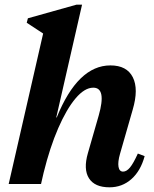

<svg xmlns="http://www.w3.org/2000/svg" viewBox="-20 -785 659 819"><path d="M17 0 164 -642 94 -688 99 -707 306 -765H330L220 -284H222Q312 -506 451 -506Q521 -506 546.5 -455.5Q572 -405 546 -317L492 -129Q482 -94 485.5 -73.5Q489 -53 505 -53Q520 -53 534.5 -70.5Q549 -88 568 -130L597 -119Q580 -56 540.5 -21Q501 14 447 14Q384 14 359.5 -24.5Q335 -63 355 -132L401 -292Q435 -411 378 -411Q341 -411 302.5 -365.5Q264 -320 228.5 -238.5Q193 -157 166 -48L155 0Z"/></svg>

Font: Platypi SemiBold
Style: Italic
Weight: 600
Italic angle: -13°
Designer: David Sargent
Foundry: Bolt Cutter Type
Version: Version 1.200; ttfautohint (v1.8.4.7-5d5b)